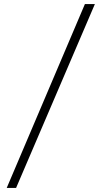

<svg xmlns="http://www.w3.org/2000/svg" viewBox="-20 -779 500 943"><path d="M13 144 397 -759H446L59 144Z"/></svg>

Font: SUSE ExtraLight
Style: Regular
Weight: 250
Designer: Rene Bieder
Foundry: SUSE
Version: Version 1.000